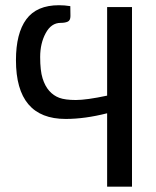

<svg xmlns="http://www.w3.org/2000/svg" viewBox="-20 -534 590 728"><path d="M386.2 -171.4V-507.3H480.5V173.8H386.2V-104.5Q301.3 -83 229 -83Q40.5 -83 40.5 -305.7Q40.5 -407.7 79.8 -460.9Q119.1 -514.2 203.6 -514.2Q225.1 -514.2 246.6 -510.7L247.1 -473.1Q247.1 -456.5 236.8 -451.9Q226.6 -447.3 210 -447.3Q174.3 -447.3 153.3 -408.4Q132.3 -369.6 132.3 -317.9Q132.3 -266.1 141.4 -237.1Q150.4 -208 166.5 -189.7Q182.6 -171.4 204.8 -163.1Q227.1 -154.8 267.6 -154.8Q308.1 -154.8 386.2 -171.4Z"/></svg>

Font: Lato-Medium
Style: Regular
Weight: 500
Designer: Lukasz Dziedzic
Foundry: tyPoland Lukasz Dziedzic
Version: Version 2.006; 2014-01-15